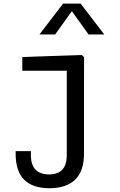

<svg xmlns="http://www.w3.org/2000/svg" viewBox="-20 -826 660 1052"><path d="M250.3 205.3Q159.3 205.3 112.5 158.7Q65.7 112 65.7 16.2V2H149.3V23.8Q149.3 77.5 174.8 103.6Q200.3 129.7 248.7 129.7Q296.7 129.7 321.2 103.7Q345.8 77.7 345.8 23.8V-470.3L368.3 -438.5H102.3V-513.7L428.3 -524.8L440.5 -513L440.2 16.2Q440.2 111.7 391.4 158.5Q342.7 205.3 250.3 205.3ZM325.5 -806.2H421.8L551.2 -637.2H465.2L358.7 -785.8H388.7L282.2 -637.2H196.2Z"/></svg>

Font: Monaspace Neon Var
Style: Regular
Weight: 400
Designer: Riley Cran and the Lettermatic Team
Version: Version 1.000 (Monaspace Neon Var)